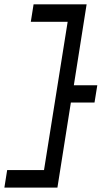

<svg xmlns="http://www.w3.org/2000/svg" viewBox="-107 -680 466 880"><path d="M338.9 -289.1H231.4L290 -660.2H46.9L34.2 -580.1H203.1L94.7 99.6H-74.2L-86.9 179.7H156.2L217.8 -210H326.2Z"/></svg>

Font: Geo
Style: Oblique
Weight: 500
Italic angle: -11°
Version: Version 001.2